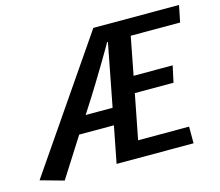

<svg xmlns="http://www.w3.org/2000/svg" viewBox="-143 -795 1073 935"><g transform="rotate(-15 393.5 -328.0)"><path d="M374 -185H199L73 13L-45 -20L400 -669H832L815 -585H566L529 -393H726L708 -310H513L469 -84H726V0H338ZM254 -269H390L451 -585H447Q446 -583 433 -560.5Q420 -538 396.5 -498.5Q373 -459 340 -405Q307 -351 265 -286Z"/></g></svg>

Font: Amaranth
Style: Italic
Weight: 400
Designer: Gesine Todt
Foundry: Gesine Todt
Version: Version 1.001